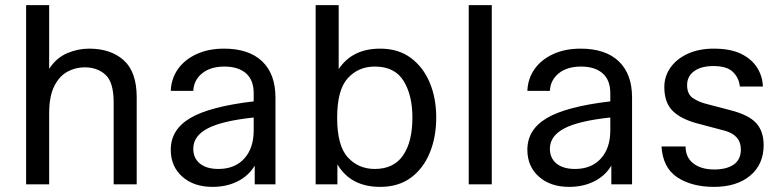

<svg xmlns="http://www.w3.org/2000/svg" viewBox="-20 -720 3048 750"><path d="M82 0V-700H172V-451Q200 -494 242 -512Q284 -530 328 -530Q413 -530 463.5 -484.5Q514 -439 514 -340V0H424V-320Q424 -398 392.5 -427.5Q361 -457 311 -457Q274 -457 242.5 -439.5Q211 -422 191.5 -382.5Q172 -343 172 -276V0Z M810 10Q737 10 692 -30Q647 -70 647 -135Q647 -214 723.5 -259Q800 -304 971 -324V-355Q971 -408 940.5 -434Q910 -460 857 -460Q802 -460 769.5 -433.5Q737 -407 735 -365H647Q649 -413 675 -450Q701 -487 747.5 -508.5Q794 -530 855 -530Q952 -530 1004 -480.5Q1056 -431 1056 -339V0H975V-73Q951 -33 908 -11.5Q865 10 810 10ZM735 -139Q735 -102 761 -81Q787 -60 833 -60Q897 -60 934 -100.5Q971 -141 971 -211V-261Q848 -248 791.5 -218.5Q735 -189 735 -139Z M1465 10Q1350 10 1298 -78V0H1213V-700H1303V-450Q1356 -530 1465 -530Q1536 -530 1584.5 -494Q1633 -458 1658.5 -397.5Q1684 -337 1684 -261Q1684 -184 1658.5 -122.5Q1633 -61 1584.5 -25.5Q1536 10 1465 10ZM1444 -60Q1518 -60 1554.5 -113Q1591 -166 1591 -261Q1591 -348 1556.5 -404Q1522 -460 1444 -460Q1380 -460 1338.5 -414.5Q1297 -369 1297 -260Q1297 -151 1338.5 -105.5Q1380 -60 1444 -60Z M1811 0V-700H1901V0Z M2203 10Q2130 10 2085 -30Q2040 -70 2040 -135Q2040 -214 2116.5 -259Q2193 -304 2364 -324V-355Q2364 -408 2333.5 -434Q2303 -460 2250 -460Q2195 -460 2162.5 -433.5Q2130 -407 2128 -365H2040Q2042 -413 2068 -450Q2094 -487 2140.5 -508.5Q2187 -530 2248 -530Q2345 -530 2397 -480.5Q2449 -431 2449 -339V0H2368V-73Q2344 -33 2301 -11.5Q2258 10 2203 10ZM2128 -139Q2128 -102 2154 -81Q2180 -60 2226 -60Q2290 -60 2327 -100.5Q2364 -141 2364 -211V-261Q2241 -248 2184.5 -218.5Q2128 -189 2128 -139Z M2769 10Q2682 10 2625.5 -27.5Q2569 -65 2564 -148H2658Q2658 -105 2688.5 -81.5Q2719 -58 2770 -58Q2819 -58 2846.5 -77.5Q2874 -97 2874 -136Q2874 -193 2809 -210L2707 -237Q2641 -254 2608 -286.5Q2575 -319 2575 -380Q2575 -422 2599 -456Q2623 -490 2666.5 -510Q2710 -530 2768 -530Q2834 -530 2875.5 -509.5Q2917 -489 2938 -455Q2959 -421 2960 -382H2870Q2867 -415 2843.5 -438.5Q2820 -462 2767 -462Q2719 -462 2691.5 -442Q2664 -422 2664 -388Q2664 -352 2686.5 -337Q2709 -322 2736 -315L2835 -289Q2905 -271 2934 -239Q2963 -207 2963 -153Q2963 -78 2910.5 -34Q2858 10 2769 10Z"/></svg>

Font: Hedvig Letters Sans
Style: Regular
Weight: 400
Designer: Alexander Örn & Tor Weibull
Foundry: Kanon Foundry
Version: Version 1.000; ttfautohint (v1.8.4.7-5d5b)